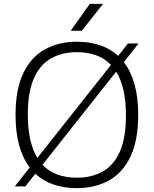

<svg xmlns="http://www.w3.org/2000/svg" viewBox="-20 -965 796 994"><path d="M111 0H56.5L134 -98Q98.5 -144 79.5 -211.5Q60.5 -279 60.5 -370Q60.5 -503 100.8 -586.5Q141 -670 212.5 -709.5Q284 -749 378 -749Q442.5 -749 496.8 -731.2Q551 -713.5 591.5 -675.5L642.5 -740H697.5L621 -643.5Q657 -597.5 676.2 -529.5Q695.5 -461.5 695.5 -370Q695.5 -237.5 655.2 -153.8Q615 -70 543.5 -30.5Q472 9 378 9Q313 9 258.5 -9.2Q204 -27.5 163 -65.5ZM124 -372.5Q124 -297.5 136.8 -242Q149.5 -186.5 173.5 -147.5L554.5 -629Q521.5 -663.5 476.8 -679.2Q432 -695 378 -695Q302.5 -695 245.2 -663.2Q188 -631.5 156 -560.5Q124 -489.5 124 -372.5ZM378 -45Q454 -45 511.2 -76.8Q568.5 -108.5 600.2 -179.5Q632 -250.5 632 -367.5Q632 -443 619 -499Q606 -555 581.5 -594L200 -112Q233 -77 278.2 -61Q323.5 -45 378 -45ZM346 -806 445 -945H513.5L403.5 -806Z"/></svg>

Font: Encode Sans SmExp Lt
Style: Regular
Weight: 300
Width: 6
Designer: Multiple Designers
Foundry: Impallari Type
Version: Version 3.002; ttfautohint (v1.8.3) -l 8 -r 50 -G 200 -x 14 